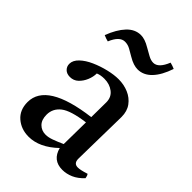

<svg xmlns="http://www.w3.org/2000/svg" viewBox="-217 -821 927 927"><g transform="rotate(45 246.5 -357.0)"><path d="M383 10Q317 10 300 -56Q229 12 155 12Q104 12 68.5 -18.5Q33 -49 33 -103Q33 -235 302 -269Q302 -293 302.5 -318Q303 -343 303 -371Q303 -406 277.5 -425.5Q252 -445 216 -445Q190 -445 172 -437Q172 -414 162 -390Q152 -366 134.5 -349.5Q117 -333 92 -333Q70 -333 57.5 -345.5Q45 -358 45 -376Q45 -400 67.5 -421.5Q90 -443 125 -458.5Q160 -474 198 -483Q236 -492 266 -492Q303 -492 334.5 -478.5Q366 -465 385.5 -438.5Q405 -412 405 -373Q405 -349 404 -310.5Q403 -272 402.5 -228.5Q402 -185 401 -146Q400 -107 400 -83Q400 -51 428 -51Q446 -51 483 -63Q487 -58 488.5 -52Q490 -46 491 -41Q466 -14 438.5 -2Q411 10 383 10ZM300 -83 302 -233Q210 -221 175.5 -194Q141 -167 141 -125Q141 -90 159.5 -71.5Q178 -53 206 -53Q224 -53 246.5 -61Q269 -69 300 -83ZM387 -726Q396 -724 404 -721Q412 -718 419 -715Q399 -655 368 -622.5Q337 -590 297 -590Q284 -590 268 -595Q252 -600 232 -612Q214 -623 196.5 -632.5Q179 -642 160 -642Q124 -642 100 -584Q86 -587 68 -595Q90 -653 121 -686Q152 -719 192 -719Q205 -719 220.5 -714Q236 -709 256 -697Q274 -687 292.5 -676.5Q311 -666 328 -666Q363 -666 387 -726Z"/></g></svg>

Font: Tiro Devanagari Hindi
Style: Regular
Weight: 400
Designer: Devanagari: John Hudson & Fiona Ross. Latin: John Hudson.
Foundry: Tiro Typeworks Ltd.
Version: Version 1.52